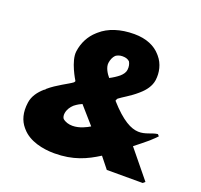

<svg xmlns="http://www.w3.org/2000/svg" viewBox="-147 -1017 1265 1210"><g transform="rotate(20 486.0 -412.5)"><path d="M347 -296C367 -312 387 -322 397 -326L497 -212C476 -199 431 -175 384 -175C359 -175 335 -182 318 -197C312 -205 309 -217 311 -232C315 -260 330 -280 347 -296ZM560 -577C543 -563 520 -548 498 -537V-539C483 -556 458 -593 462 -625C465 -647 473 -667 487 -681C498 -689 513 -695 532 -695C556 -695 569 -689 580 -679C588 -666 593 -647 590 -625C588 -608 577 -592 560 -577ZM586 -416C584 -419 593 -433 593 -433C617 -452 666 -478 707 -514L715 -521C746 -548 773 -583 779 -625C786 -677 774 -733 738 -775L731 -783C695 -824 637 -852 554 -852C460 -852 384 -826 333 -781L325 -774C282 -736 255 -684 247 -625C237 -557 305 -448 305 -448C306 -444 306 -443 300 -436C273 -415 202 -383 148 -336C147 -335 149 -335 148 -334C145 -331 142 -329 139 -327H138C104 -297 77 -261 71 -217C61 -148 77 -97 108 -60L115 -52C167 8 259 27 336 27C462 27 545 -12 624 -62L676 3L683 12H924L938 0L787 -185C823 -214 846 -231 870 -252L878 -259C905 -283 915 -295 915 -295L919 -299L909 -310H906C830 -300 769 -210 586 -416Z"/></g></svg>

Font: Hussar Woodtype
Style: UltraObl
Weight: 900
Foundry: Cannot Into Space Fonts
Version: Version 1.07